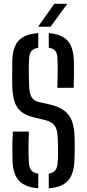

<svg xmlns="http://www.w3.org/2000/svg" viewBox="-20 -980 454 1006"><path d="M180.5 6.5Q111.5 1 79.8 -33Q48 -67 45.5 -139Q45 -166 44.8 -190Q44.5 -214 45.2 -238.5Q46 -263 47.5 -290.5H131.5Q129.5 -247.5 129.2 -207.2Q129 -167 131.5 -126.5Q133 -100.5 144 -87.2Q155 -74 180.5 -70ZM235.5 6.5V-70Q259 -74.5 269.5 -87.5Q280 -100.5 282 -126.5Q284 -148 284.2 -172Q284.5 -196 283.8 -220Q283 -244 282 -265Q280.5 -303 265.5 -322.5Q250.5 -342 218 -350.5L157.5 -365Q115 -375.5 90.8 -395.2Q66.5 -415 56 -448.2Q45.5 -481.5 44 -531.5Q43.5 -562.5 43.8 -595.5Q44 -628.5 44.5 -662.5Q46.5 -734 78.2 -767.8Q110 -801.5 180.5 -806.5V-730Q156 -726 145 -713Q134 -700 132.5 -674Q130.5 -637.5 130.8 -603.2Q131 -569 132.5 -531.5Q134 -491.5 145 -471.8Q156 -452 183 -445.5L239 -433Q287 -422 315.2 -401.5Q343.5 -381 356.2 -347.8Q369 -314.5 370.5 -265Q371.5 -245.5 371.5 -223.5Q371.5 -201.5 371.2 -180Q371 -158.5 370 -139Q367 -67 335.8 -32.8Q304.5 1.5 235.5 6.5ZM280.5 -520Q282 -564 282.2 -601.2Q282.5 -638.5 281 -674Q280.5 -700 269.8 -713.2Q259 -726.5 235.5 -730V-806.5Q303 -801 333.8 -767.2Q364.5 -733.5 367 -662Q368 -631.5 367.5 -595.2Q367 -559 366 -520ZM179.5 -840 264.5 -960H332.5L245 -840Z"/></svg>

Font: Big Shoulders Stencil Text Thin Medium
Style: Regular
Weight: 500
Version: Version 2.001